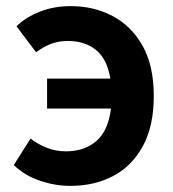

<svg xmlns="http://www.w3.org/2000/svg" viewBox="-20 -594 567 628"><path d="M210 14Q161 14 111.5 -2.5Q62 -19 25 -54L80 -141Q102 -123 132 -111Q162 -99 195 -99Q256 -99 295 -132.5Q334 -166 343 -239H134V-337H341Q330 -402 293.5 -431Q257 -460 202 -460Q171 -460 145.5 -450Q120 -440 98 -423L34 -508Q63 -537 109.5 -555.5Q156 -574 211 -574Q287 -574 348.5 -541.5Q410 -509 446.5 -444Q483 -379 483 -280Q483 -182 447.5 -116.5Q412 -51 350.5 -18.5Q289 14 210 14Z"/></svg>

Font: Chiron Sans HK TT
Style: Bold
Weight: 700
Designer: Ryoko NISHIZUKA 西塚涼子 (kana, bopomofo & ideographs); Paul D. Hunt (Latin, Greek & Cyrillic); Sandoll Communications 산돌커뮤니
Foundry: Adobe
Version: Version 2.022;hotconv 1.0.109;makeotfexe 2.5.65596